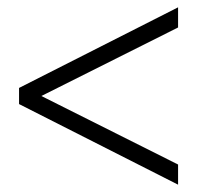

<svg xmlns="http://www.w3.org/2000/svg" viewBox="-20 -548 538 524"><path d="M466 -44 32 -264V-308L466 -528V-473L77 -278V-294L466 -99Z"/></svg>

Font: Nunito Sans 10pt Condensed Light
Style: Regular
Weight: 300
Width: 3
Designer: Vernon Adams
Foundry: Vernon Adams
Version: Version 3.101;gftools[0.9.27]